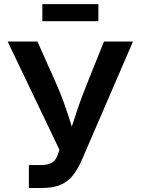

<svg xmlns="http://www.w3.org/2000/svg" viewBox="-20 -934 699 954"><path d="M123.5 0V-113.8H179.7Q216.3 -113.8 236.1 -124.5Q255.9 -135.3 264.6 -159.7L275.4 -189.5L18.1 -727.5H166L252.4 -534.2Q277.3 -479.5 295.2 -429.9Q313 -380.4 327.4 -334.7Q341.8 -289.1 355.5 -245.1H316.9Q337.4 -306.6 361.1 -378.7Q384.8 -450.7 418.9 -534.2L496.6 -727.5H640.6L384.3 -133.8Q365.7 -91.8 341.6 -61.8Q317.4 -31.7 281 -15.9Q244.6 0 189.9 0ZM468.8 -913.6V-828.6H190.4V-913.6Z"/></svg>

Font: Inter 20pt SemiBold
Style: Regular
Weight: 600
Version: Version 4.001;git-66647c0bb